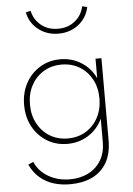

<svg xmlns="http://www.w3.org/2000/svg" viewBox="-70 -905 855 1230"><g transform="rotate(-5 358.0 -289.5)"><path d="M331.5 275Q411 275 471.5 246.8Q532 218.5 566 160.5Q600 102.5 600 14V-512H562V-386.5Q531 -452.5 471 -490.2Q411 -528 336.5 -528Q263.5 -528 205.5 -492.8Q147.5 -457.5 114 -396.2Q80.5 -335 80.5 -256Q80.5 -177.5 114 -116Q147.5 -54.5 205.5 -19.2Q263.5 16 336 16Q410.5 16 470.5 -21.8Q530.5 -59.5 562 -126V22.5Q562 93 531.8 142.5Q501.5 192 449.5 217.8Q397.5 243.5 332.5 243.5Q254 243.5 193.2 207.8Q132.5 172 107.5 112L74 126Q107 198.5 172.5 236.8Q238 275 331.5 275ZM341.5 -18.5Q277 -18.5 226.5 -49Q176 -79.5 147 -133.2Q118 -187 118 -256Q118 -325.5 146.8 -379Q175.5 -432.5 226 -463Q276.5 -493.5 341.5 -493.5Q407 -493.5 457.2 -463Q507.5 -432.5 536.2 -379Q565 -325.5 565 -256Q565 -187 536.2 -133.2Q507.5 -79.5 457.2 -49Q407 -18.5 341.5 -18.5ZM340.5 -692.5Q415 -692.5 469.2 -734.8Q523.5 -777 538 -846.5L506 -854Q494 -796.5 449.2 -760.2Q404.5 -724 340.5 -724Q276 -724 231.5 -760.2Q187 -796.5 174.5 -854L143 -846.5Q157.5 -777 212 -734.8Q266.5 -692.5 340.5 -692.5Z"/></g></svg>

Font: Spartan ExtraLight
Style: Regular
Weight: 200
Designer: Matt Bailey, Mirko Velimirovic
Foundry: Matt Bailey
Version: Version 1.003; ttfautohint (v1.8.3)